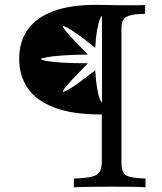

<svg xmlns="http://www.w3.org/2000/svg" viewBox="-20 -592 674 798"><path d="M287.1 186.3V150Q336.3 148.4 361.3 142.3Q386.3 136.3 394.8 121Q403.2 105.6 403.2 77.4V-116.1Q279.8 -116.1 204 -145.6Q128.2 -175 94 -227.4Q59.7 -279.8 59.7 -346.8Q59.7 -419.4 95.6 -469.4Q131.5 -519.4 202 -545.6Q272.6 -571.8 377.4 -571.8Q395.2 -571.8 415.7 -571.4Q436.3 -571 458.1 -570.6Q479.8 -570.2 502 -570.2Q524.2 -570.2 544.8 -570.2Q565.3 -570.2 583.1 -571V-534.7Q541.1 -533.9 520.2 -527.8Q499.2 -521.8 491.9 -508.9Q484.7 -496 484.7 -471V80.6Q484.7 108.9 491.9 123.4Q499.2 137.9 520.6 143.1Q541.9 148.4 584.7 150V186.3Q562.1 184.7 525.8 184.3Q489.5 183.9 441.1 183.9Q405.6 183.9 375.8 184.3Q346 184.7 323.4 185.1Q300.8 185.5 287.1 186.3ZM404 -166.1V-525.8Q400.8 -525.8 394.8 -510.9Q388.7 -496 383.5 -466.5Q378.2 -437.1 375.8 -393.5Q331.5 -429 303.6 -448.8Q275.8 -468.5 261.3 -476.2Q246.8 -483.9 241.1 -483.9Q241.1 -479 250.4 -466.5Q259.7 -454 282.7 -429.8Q305.6 -405.6 345.2 -365.3Q279 -364.5 236.7 -361.3Q194.4 -358.1 173.4 -354Q152.4 -350 150 -346.8Q152.4 -342.7 173.4 -338.7Q194.4 -334.7 236.7 -331.9Q279 -329 345.2 -329Q304.8 -287.9 282.3 -263.7Q259.7 -239.5 250.4 -227.4Q241.1 -215.3 241.1 -209.7Q246 -210.5 260.5 -217.7Q275 -225 302.8 -244.8Q330.6 -264.5 375.8 -300Q378.2 -256.5 383.5 -226.2Q388.7 -196 394.8 -181Q400.8 -166.1 404 -166.1Z"/></svg>

Font: Playfair 9pt
Style: Regular
Weight: 400
Designer: Claus Eggers Sørensen
Foundry: Claus Eggers Sørensen
Version: Version 2.203